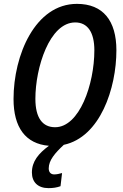

<svg xmlns="http://www.w3.org/2000/svg" viewBox="-20 -745 638 993"><path d="M231 228C254 228 274 225 293 218L301 150C287 154 273 157 260 157C243 157 232 146 232 126C232 84 264 47 310 4C498 -36 582 -288 582 -485C582 -638 513 -725 378 -725C162 -725 50 -460 50 -233C50 -86 112 -1 233 9C179 49 145 90 145 147C145 197 176 228 231 228ZM265 -87C200 -87 163 -135 163 -234C163 -395 236 -629 369 -629C433 -629 468 -578 468 -485C468 -309 391 -87 265 -87Z"/></svg>

Font: Noto Sans Display SemiCondensed Medium
Style: Italic
Weight: 500
Width: 4
Italic angle: -12°
Designer: Monotype Design Team
Foundry: Monotype Imaging Inc.
Version: Version 1.900